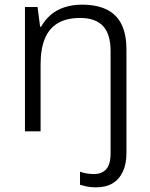

<svg xmlns="http://www.w3.org/2000/svg" viewBox="-20 -563 643 823"><path d="M391 240Q368 240 352 236.5Q336 233 323 229V173Q337 178 351.5 180.5Q366 183 383 183Q416 183 435 162.5Q454 142 454 94V-344Q454 -417 421.5 -451.5Q389 -486 324 -486Q265 -486 227.5 -463.5Q190 -441 172 -397Q154 -353 154 -287V0H87V-533H141L152 -448H156Q172 -477 196.5 -498.5Q221 -520 255.5 -531.5Q290 -543 331 -543Q394 -543 436.5 -522.5Q479 -502 500.5 -459.5Q522 -417 522 -349V93Q522 140 506.5 173Q491 206 462.5 223Q434 240 391 240Z"/></svg>

Font: Noto Sans Oriya Light
Style: Regular
Weight: 300
Version: Version 2.003